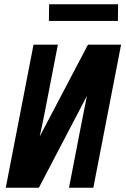

<svg xmlns="http://www.w3.org/2000/svg" viewBox="-20 -879 590 899"><path d="M7 0 137 -670H251L199 -402Q191 -361 183 -320.5Q175 -280 166 -240L392 -670H547L417 0H303L355 -268Q363 -309 371 -349.5Q379 -390 387 -430L162 0ZM532 -781H209L210 -859H533Z"/></svg>

Font: Lode Term
Style: Bold Italic
Weight: 700
Italic angle: -11°
Monospace: yes
Designer: Belleve Invis
Foundry: Belleve Invis
Version: Version 29.2.0